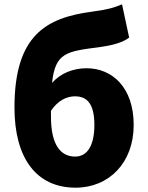

<svg xmlns="http://www.w3.org/2000/svg" viewBox="-20 -855 685 889"><path d="M216 -342C249 -391 290 -409 327 -409C382 -409 417 -376 417 -276C417 -186 387 -130 328 -130C259 -130 216 -187 216 -314ZM545 -835C508 -819 475 -810 406 -801C195 -773 47 -693 47 -357C47 -123 148 14 330 14C485 14 599 -102 599 -276C599 -452 498 -539 381 -539C319 -539 260 -516 221 -471C236 -611 286 -617 443 -637C494 -644 548 -657 578 -681Z"/></svg>

Font: Noto Sans CJK JP Black
Style: Regular
Weight: 900
Designer: Ryoko NISHIZUKA (kana & ideographs); Paul D. Hunt (Latin, Greek & Cyrillic); Wenlong ZHANG (bopomofo); Sandoll Communica
Foundry: Adobe Systems Incorporated
Version: Version 1.004;PS 1.004;hotconv 1.0.82;makeotf.lib2.5.63406